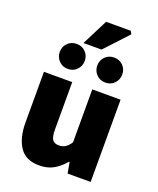

<svg xmlns="http://www.w3.org/2000/svg" viewBox="-162 -987 903 1097"><g transform="rotate(20 289.0 -439.0)"><path d="M210 12Q128 12 91 -43.5Q54 -99 54 -192V-500H226V-214Q226 -166 238.5 -150Q251 -134 276 -134Q300 -134 316 -144Q332 -154 348 -178V-500H520V0H380L368 -66H364Q334 -30 297.5 -9Q261 12 210 12ZM176 -562Q143 -562 121.5 -584.5Q100 -607 100 -638Q100 -670 121.5 -692Q143 -714 176 -714Q209 -714 230.5 -692Q252 -670 252 -638Q252 -607 230.5 -584.5Q209 -562 176 -562ZM404 -562Q371 -562 349.5 -584.5Q328 -607 328 -638Q328 -670 349.5 -692Q371 -714 404 -714Q437 -714 458.5 -692Q480 -670 480 -638Q480 -607 458.5 -584.5Q437 -562 404 -562ZM210 -732 290 -890H440L450 -872L320 -732Z"/></g></svg>

Font: Source Sans 3 ExtraLight Black
Style: Regular
Weight: 900
Version: Version 3.052;hotconv 1.1.0;makeotfexe 2.6.0